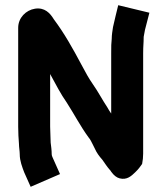

<svg xmlns="http://www.w3.org/2000/svg" viewBox="-20 -686 644 739"><path d="M175 -137C175 -155.2 173 -179.1 173 -199V-401C194.6 -361.4 214 -323.6 237 -291C265.9 -246.1 290 -199.3 321 -157C329 -147.7 330.6 -141.5 336 -132L344 -116C351.9 -97.9 361.5 -85.1 374 -71C382.8 -58.7 392.5 -43.5 402 -33C404.7 -30.3 406.7 -27.7 408 -25C418 -11 428.8 -2.5 440.5 0.5C468.5 7.7 485.5 -8.5 500.5 -23C515.5 -37.5 517.9 -42.9 527 -55C529.7 -68.3 531 -81.7 531 -95V-481C531 -510.6 533 -519.1 533 -542V-544C535.3 -555.5 536.3 -560.5 538 -571L555 -637L435 -666C428.2 -638 421.3 -610.4 415 -582C413.1 -568.5 410 -552.6 410 -536C408.1 -520.5 408 -507.8 408 -481V-249C402.7 -256.3 397.7 -264.3 393 -273C373.8 -301.8 358.1 -332.5 338 -361C321 -385.5 310.8 -404.6 294 -436C260.2 -499.4 227.8 -557.6 187 -612C173.1 -635.1 152.1 -658.4 114.5 -652.5C79.7 -647 50 -617.5 50 -579V-198C50 -177.2 51.4 -149.9 53 -132C53 -119.5 56 -103.8 56 -92C56 -66.7 65.6 -42.8 73 -23L98 33L211 -16L186 -72C183.9 -77.6 179 -85.5 179 -92C179 -107.8 176.5 -125.3 175 -137Z"/></svg>

Font: Tape
Style: Regular
Weight: 500
Foundry: Cannot Into Space Fonts
Version: Version 0.97